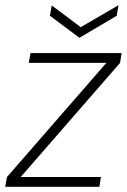

<svg xmlns="http://www.w3.org/2000/svg" viewBox="-28 -722 492 742"><path d="M-8 0 -1 -38 383 -479H83L90 -517H442L436 -479L52 -38H362L356 0ZM430 -702 423 -661 279 -576 165 -661 172 -701 284 -617Z"/></svg>

Font: DM Sans 11pt ExtraLight
Style: Italic
Weight: 250
Italic angle: -10°
Version: Version 4.004;gftools[0.9.30]